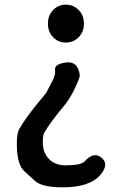

<svg xmlns="http://www.w3.org/2000/svg" viewBox="-20 -584 531 821"><path d="M248 217Q159 217 129 189Q107 169 85 149Q52 120 52 33Q52 -13 61 -30Q77 -58 96 -84L114 -108Q133 -133 153 -157Q177 -185 178 -188Q192 -215 206 -242Q218 -264 215.5 -287Q213 -310 263 -317Q313 -323 321 -264Q323 -252 294 -194Q277 -159 248 -124Q229 -102 212 -79L200 -63Q183 -40 169 -16Q163 -6 163 25Q163 68 189 95.5Q215 123 261 123Q326 123 342 106Q382 62 415 91Q448 120 408 165Q363 217 248 217ZM261.5 -402Q229 -402 207 -425Q185 -448 185 -483Q185 -518 207 -541Q229 -564 261.5 -564Q294 -564 316.5 -541Q339 -518 339 -483Q339 -448 316.5 -425Q294 -402 261.5 -402Z"/></svg>

Font: Resource Han Rounded JP Medium
Style: Regular
Weight: 500
Designer: Cyano Hao (round all glyphs); Ryoko NISHIZUKA 西塚涼子 (kana, bopomofo & ideographs); Paul D. Hunt (Latin, Greek & Cyrillic)
Foundry: Cyano Hao
Version: 0.990